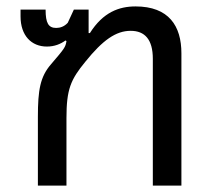

<svg xmlns="http://www.w3.org/2000/svg" viewBox="-20 -578 666 598"><path d="M98 0H187V-210C187 -300 200 -330 246 -386C300 -453 341 -482 387 -482C431 -482 456 -455 456 -395V0H545V-412C545 -497 506 -558 402 -558C351 -558 301 -540 260 -475H256V-548H210L191 -507C180 -495 167 -491 155 -491C131 -491 122 -506 122 -548H44V-527C44 -467 78 -433 126 -433C150 -433 169 -441 184 -452L187 -450C184 -431 181 -427 139 -378C105 -339 98 -297 98 -214Z"/></svg>

Font: Noto Sans Thai
Style: Regular
Weight: 400
Designer: Monotype Design Team
Foundry: Monotype Imaging Inc.
Version: Version 1.901